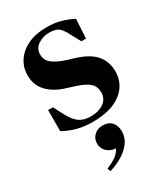

<svg xmlns="http://www.w3.org/2000/svg" viewBox="-188 -581 811 929"><g transform="rotate(-30 218.0 -116.0)"><path d="M194 14Q146 14 107.5 3.5Q69 -7 34 -26V-144H61L91 -87Q110 -50 134.5 -32Q159 -14 197 -14Q244 -14 272 -34.5Q300 -55 300 -90Q300 -122 279 -142Q258 -162 204 -179L160 -193Q101 -211 66.5 -247.5Q32 -284 32 -339Q32 -382 55 -417.5Q78 -453 122 -474Q166 -495 229 -495Q270 -495 304.5 -485.5Q339 -476 372 -459L366 -352H340L309 -409Q293 -441 276.5 -453.5Q260 -466 226 -466Q190 -466 162.5 -447.5Q135 -429 135 -396Q135 -365 158 -345.5Q181 -326 232 -309L275 -296Q348 -273 379 -235Q410 -197 410 -144Q410 -73 353.5 -29.5Q297 14 194 14ZM148 263 141 245Q173 232 193.5 218Q214 204 226 181Q195 178 176.5 160Q158 142 158 115Q158 88 177 70Q196 52 224 52Q257 52 274.5 71.5Q292 91 292 123Q292 157 272 184.5Q252 212 219.5 231.5Q187 251 148 263Z"/></g></svg>

Font: DM Serif Text
Style: Regular
Weight: 400
Designer: Colophon Foundry, Frank Grießhammer
Foundry: Colophon Foundry
Version: Version 5.200; ttfautohint (v1.8.3)